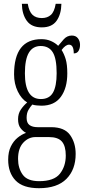

<svg xmlns="http://www.w3.org/2000/svg" viewBox="-20 -750 452 1010"><path d="M185 240Q101 240 62 199.5Q23 159 23 90Q23 49 37 20.5Q51 -8 72.5 -25.5Q94 -43 117 -51Q101 -59 88 -76Q75 -93 75 -123Q75 -152 89.5 -173.5Q104 -195 123 -211Q93 -229 73.5 -269Q54 -309 54 -359Q54 -544 198 -544Q226 -544 248.5 -534Q271 -524 286 -509Q298 -524 315.5 -543.5Q333 -563 358 -563Q379 -563 390 -548.5Q401 -534 401 -514Q401 -495 393 -482Q385 -469 368 -469Q368 -515 343 -515Q325 -515 304 -487Q317 -467 325.5 -439Q334 -411 334 -364Q334 -287 300 -240.5Q266 -194 198 -194Q187 -194 172.5 -195.5Q158 -197 150 -200Q139 -188 129.5 -171.5Q120 -155 120 -130Q120 -103 135.5 -92Q151 -81 178 -81H249Q319 -81 348.5 -40Q378 1 378 60Q378 142 329.5 191Q281 240 185 240ZM195 -229Q239 -229 258.5 -262.5Q278 -296 278 -365Q278 -442 257.5 -475Q237 -508 194 -508Q153 -508 132 -473Q111 -438 111 -364Q111 -229 195 -229ZM186 203Q264 203 295 164Q326 125 326 68Q326 18 305.5 -5.5Q285 -29 237 -29H167Q130 -29 102.5 0.5Q75 30 75 86Q75 135 99.5 169Q124 203 186 203ZM200 -606Q146 -606 121 -640.5Q96 -675 95 -730H126Q133 -689 151 -672Q169 -655 200 -655Q229 -655 247.5 -671.5Q266 -688 273 -730H303Q302 -675 277.5 -640.5Q253 -606 200 -606Z"/></svg>

Font: Noto Serif Ethiopic ExtraCondensed Light
Style: Regular
Weight: 300
Width: 2
Designer: Monotype Design Team
Foundry: Monotype Imaging Inc.
Version: Version 2.102; ttfautohint (v1.8.4.7-5d5b)